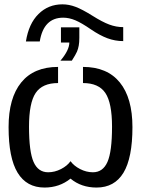

<svg xmlns="http://www.w3.org/2000/svg" viewBox="-20 -842 640 872"><path d="M488.8 -266.6Q488.8 -374.5 458.5 -419.7Q428.2 -464.8 356.9 -464.8V-538.1Q466.8 -538.1 524.2 -467.5Q581.5 -397 581.5 -264.6Q581.5 -125 540.8 -57.6Q500 9.8 418.5 9.8Q349.1 9.8 300.3 -30.8Q250 9.8 182.1 9.8Q101.1 9.8 60.1 -57.4Q19 -124.5 19 -264.6Q19 -397 76.4 -467.5Q133.8 -538.1 243.7 -538.1V-464.8Q172.4 -464.8 142.1 -419.9Q111.8 -375 111.8 -266.6Q111.8 -152.8 132.6 -106.2Q153.3 -59.6 198.7 -59.6Q228.5 -59.6 257.1 -74.2Q285.6 -88.9 300.3 -109.9Q315.4 -88.9 343.8 -74.2Q372.1 -59.6 401.9 -59.6Q447.3 -59.6 468 -106.4Q488.8 -153.3 488.8 -266.6ZM340.3 -717.8V-669.9Q340.3 -649.4 337.6 -634.8Q335 -620.1 329.6 -607.4Q324.2 -594.7 306.2 -566.4H254.4Q294.9 -614.3 294.9 -648.9H256.8V-717.8ZM539.6 -655.3Q502.9 -655.3 468 -668.2Q433.1 -681.2 393.1 -708.5Q350.6 -737.8 322.3 -749.8Q293.9 -761.7 267.1 -761.7Q178.2 -761.7 160.6 -653.8H97.7Q110.4 -734.4 154.8 -778.3Q199.2 -822.3 263.7 -822.3Q293 -822.3 323 -811Q353 -799.8 399.9 -770.5Q444.8 -742.2 476.3 -730.5Q507.8 -718.8 539.6 -718.8Z"/></svg>

Font: Liberation Mono
Style: Regular
Weight: 400
Monospace: yes
Designer: Steve Matteson
Foundry: Ascender Corporation
Version: Version 2.1.5